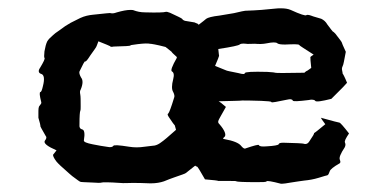

<svg xmlns="http://www.w3.org/2000/svg" viewBox="-20 -446 939 466"><path d="M218.8 -345.7C236.3 -338.9 245.1 -335 247.1 -334C248 -332 251 -332 255.9 -333C283.2 -334 295.9 -334 296.9 -335.9C296.9 -336.9 302.7 -336.9 314.5 -338.9C330.1 -340.8 339.8 -340.8 343.8 -339.8C346.7 -339.8 359.4 -337.9 381.8 -332C390.6 -325.2 395.5 -321.3 396.5 -320.3C396.5 -319.3 400.4 -315.4 409.2 -307.6V-306.6C409.2 -305.7 408.2 -305.7 409.2 -305.7C397.5 -285.2 393.6 -274.4 397.5 -272.5C401.4 -270.5 403.3 -264.6 400.4 -253.9C396.5 -239.3 396.5 -228.5 400.4 -222.7C403.3 -216.8 404.3 -211.9 402.3 -208C395.5 -185.5 390.6 -172.9 388.7 -170.9C385.7 -168.9 386.7 -167 389.6 -162.1C398.4 -148.4 403.3 -142.6 404.3 -141.6L407.2 -130.9C388.7 -114.3 377 -104.5 371.1 -100.6C366.2 -96.7 360.4 -93.8 355.5 -92.8C350.6 -91.8 342.8 -91.8 330.1 -89.8C317.4 -87.9 305.7 -87.9 293.9 -89.8C268.6 -93.8 255.9 -94.7 254.9 -91.8C252.9 -88.9 248 -87.9 239.3 -89.8C231.4 -90.8 219.7 -92.8 205.1 -95.7C190.4 -98.6 182.6 -101.6 183.6 -105.5C186.5 -122.1 184.6 -130.9 179.7 -131.8C174.8 -132.8 171.9 -136.7 172.9 -144.5C172.9 -164.1 173.8 -174.8 174.8 -176.8C175.8 -178.7 175.8 -182.6 175.8 -187.5C175.8 -202.1 175.8 -211.9 174.8 -216.8C173.8 -221.7 173.8 -225.6 175.8 -228.5C181.6 -242.2 181.6 -252 176.8 -257.8C172.9 -264.6 171.9 -269.5 172.9 -272.5C180.7 -289.1 185.5 -297.9 186.5 -296.9C188.5 -295.9 192.4 -300.8 199.2 -311.5C209 -325.2 213.9 -332 213.9 -333C213.9 -333 215.8 -336.9 218.8 -345.7ZM332 -416C321.3 -416 312.5 -418 304.7 -420.9C302.7 -421.9 299.8 -421.9 295.9 -421.9C288.1 -421.9 277.3 -419.9 263.7 -416C255.9 -413.1 251 -413.1 249 -414.1C248 -415 233.4 -413.1 205.1 -410.2C195.3 -409.2 185.5 -407.2 174.8 -402.3L151.4 -390.6C142.6 -385.7 133.8 -379.9 125 -373C116.2 -367.2 111.3 -363.3 108.4 -360.4C102.5 -355.5 97.7 -350.6 94.7 -345.7C91.8 -339.8 89.8 -332 87.9 -321.3C86.9 -311.5 86.9 -306.6 87.9 -305.7C89.8 -303.7 85.9 -295.9 77.1 -281.2C72.3 -274.4 73.2 -268.6 80.1 -266.6C86.9 -264.6 88.9 -254.9 84 -236.3C82 -227.5 80.1 -222.7 78.1 -222.7C75.2 -221.7 76.2 -213.9 80.1 -198.2C81.1 -195.3 79.1 -193.4 76.2 -189.5C73.2 -186.5 73.2 -180.7 73.2 -170.9V-160.2C77.1 -147.5 78.1 -141.6 78.1 -140.6C77.1 -139.6 82 -131.8 90.8 -116.2C93.8 -113.3 92.8 -109.4 88.9 -104.5C85 -98.6 94.7 -90.8 117.2 -81.1C113.3 -76.2 111.3 -73.2 109.4 -71.3C107.4 -69.3 110.4 -62.5 117.2 -53.7C123 -46.9 130.9 -40 138.7 -33.2C146.5 -26.4 151.4 -21.5 155.3 -18.6C167 -9.8 173.8 -4.9 174.8 -4.9C175.8 -3.9 185.5 -3.9 206.1 -2.9C216.8 -2 223.6 -2 226.6 -2.9C228.5 -3.9 244.1 -3.9 271.5 -2C280.3 -1 290 -2 300.8 -2C311.5 -2 326.2 -2 344.7 -1H345.7C358.4 -1 369.1 -2.9 377.9 -5.9C386.7 -9.8 395.5 -12.7 403.3 -15.6C419.9 -21.5 429.7 -24.4 431.6 -26.4C433.6 -28.3 440.4 -33.2 451.2 -42C452.1 -43 453.1 -43 454.1 -43.9L456.1 -42H458C460 -41 465.8 -31.2 477.5 -10.7C499 -8.8 508.8 -7.8 509.8 -6.8H538.1C548.8 -6.8 552.7 -6.8 553.7 -5.9C554.7 -4.9 570.3 -3.9 601.6 -3.9C617.2 -3.9 626 -3.9 627 -5.9C627.9 -7.8 639.6 -5.9 662.1 0H664.1C668 0 674.8 -1 685.5 -2.9C699.2 -4.9 710 -6.8 718.8 -7.8C729.5 -8.8 741.2 -10.7 753.9 -14.6C766.6 -18.6 773.4 -20.5 774.4 -20.5C777.3 -21.5 778.3 -25.4 780.3 -30.3C781.2 -34.2 789.1 -41 804.7 -49.8C806.6 -51.8 806.6 -53.7 804.7 -58.6C802.7 -63.5 806.6 -73.2 816.4 -87.9C818.4 -91.8 819.3 -95.7 817.4 -99.6C815.4 -103.5 819.3 -110.4 827.1 -122.1C813.5 -139.6 805.7 -148.4 803.7 -148.4C802.7 -148.4 787.1 -152.3 758.8 -160.2L761.7 -155.3C761.7 -155.3 763.7 -152.3 769.5 -144.5C752 -129.9 743.2 -123 742.2 -123C743.2 -122.1 739.3 -115.2 730.5 -102.5C727.5 -97.7 723.6 -95.7 718.8 -96.7C713.9 -98.6 697.3 -98.6 668 -99.6C660.2 -99.6 657.2 -98.6 656.2 -95.7C655.3 -93.8 645.5 -91.8 627 -90.8C615.2 -89.8 609.4 -90.8 608.4 -93.8C607.4 -95.7 596.7 -92.8 576.2 -85.9C573.2 -84 569.3 -86.9 564.5 -92.8C559.6 -98.6 546.9 -104.5 524.4 -108.4C520.5 -108.4 520.5 -110.4 525.4 -114.3C529.3 -119.1 525.4 -129.9 512.7 -144.5C510.7 -146.5 508.8 -148.4 509.8 -152.3C510.7 -156.2 517.6 -167 528.3 -186.5L516.6 -196.3L510.7 -200.2C542 -201.2 561.5 -201.2 568.4 -202.1C574.2 -202.1 589.8 -202.1 614.3 -201.2C629.9 -200.2 637.7 -200.2 638.7 -198.2C639.6 -196.3 652.3 -199.2 676.8 -204.1C684.6 -206.1 689.5 -205.1 690.4 -202.1C691.4 -199.2 704.1 -200.2 728.5 -203.1C737.3 -205.1 743.2 -204.1 745.1 -201.2C747.1 -198.2 760.7 -200.2 784.2 -206.1L807.6 -229.5C809.6 -231.4 814.5 -236.3 822.3 -245.1C816.4 -259.8 812.5 -266.6 811.5 -267.6C811.5 -268.6 811.5 -270.5 810.5 -274.4C809.6 -278.3 809.6 -281.2 811.5 -285.2C813.5 -288.1 815.4 -299.8 819.3 -320.3C812.5 -335 809.6 -341.8 809.6 -342.8C809.6 -343.8 804.7 -350.6 793.9 -364.3C790 -368.2 789.1 -369.1 788.1 -369.1C787.1 -370.1 782.2 -376 774.4 -386.7C770.5 -393.6 765.6 -397.5 759.8 -400.4C753.9 -402.3 747.1 -404.3 740.2 -406.2C732.4 -409.2 726.6 -411.1 723.6 -409.2C721.7 -407.2 709 -411.1 685.5 -421.9C678.7 -424.8 670.9 -425.8 662.1 -425.8C657.2 -425.8 651.4 -425.8 644.5 -424.8C627.9 -422.9 605.5 -420.9 575.2 -419.9C573.2 -419.9 564.5 -418 547.9 -414.1C531.2 -411.1 519.5 -409.2 512.7 -408.2C495.1 -406.2 484.4 -403.3 480.5 -400.4C477.5 -397.5 470.7 -392.6 461.9 -385.7C461.9 -386.7 460.9 -386.7 460.9 -387.7L452.1 -391.6L428.7 -395.5C425.8 -396.5 423.8 -397.5 421.9 -400.4C419.9 -402.3 409.2 -407.2 392.6 -415C387.7 -417 383.8 -418 380.9 -417C378.9 -416 362.3 -415 332 -416ZM627 -340.8C641.6 -343.8 650.4 -343.8 653.3 -340.8C656.2 -338.9 661.1 -337.9 671.9 -337.9C693.4 -338.9 705.1 -338.9 706.1 -336.9C707 -335 718.8 -328.1 741.2 -313.5C735.4 -309.6 732.4 -307.6 733.4 -306.6C733.4 -304.7 733.4 -296.9 735.4 -281.2C729.5 -277.3 726.6 -274.4 725.6 -274.4C725.6 -274.4 722.7 -273.4 718.8 -269.5C672.9 -268.6 649.4 -268.6 647.5 -269.5C645.5 -270.5 639.6 -270.5 628.9 -271.5C592.8 -272.5 575.2 -271.5 574.2 -268.6C574.2 -265.6 569.3 -265.6 558.6 -268.6C539.1 -272.5 529.3 -274.4 528.3 -275.4C527.3 -275.4 519.5 -279.3 502 -286.1C508.8 -301.8 511.7 -309.6 511.7 -310.5C511.7 -311.5 510.7 -316.4 509.8 -327.1C543 -332 559.6 -335.9 561.5 -337.9C563.5 -339.8 568.4 -340.8 577.1 -339.8C581.1 -338.9 587.9 -339.8 598.6 -339.8C608.4 -338.9 618.2 -338.9 627 -340.8Z"/></svg>

Font: Hermetico
Style: Regular
Weight: 400
Version: Version 1.0